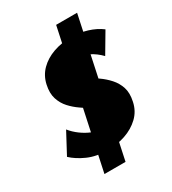

<svg xmlns="http://www.w3.org/2000/svg" viewBox="-216 -898 1026 1143"><g transform="rotate(-30 297.5 -326.5)"><path d="M248 17Q170 17 112 -9Q54 -35 17 -70L94 -214Q117 -185 149 -161.5Q181 -138 214.5 -124.5Q248 -111 275 -111Q308 -111 326 -124.5Q344 -138 348 -157Q353 -183 336.5 -203.5Q320 -224 290.5 -244.5Q261 -265 228 -287.5Q195 -310 168 -339.5Q141 -369 128 -409Q115 -449 127 -504Q139 -559 177 -597Q215 -635 271 -655Q327 -675 393 -675Q450 -675 502.5 -659Q555 -643 595 -613L514 -476Q479 -512 440 -531Q401 -550 368 -550Q351 -550 336.5 -545Q322 -540 312 -531Q302 -522 299 -508Q294 -482 310.5 -461Q327 -440 357 -419Q387 -398 419.5 -375.5Q452 -353 479.5 -322.5Q507 -292 520 -252.5Q533 -213 521 -158Q509 -100 468 -61Q427 -22 369.5 -2.5Q312 17 248 17ZM159 130 354 -783H498L304 130Z"/></g></svg>

Font: Ysabeau Infant Black
Style: Italic
Weight: 900
Italic angle: -12°
Designer: Christian Thalmann (Catharsis Fonts)
Version: Version 2.001;gftools[0.9.30]; featfreeze: ss01,ss02,lnum